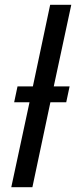

<svg xmlns="http://www.w3.org/2000/svg" viewBox="-20 -780 317 800"><path d="M27 0 103 -354H39L53 -420H117L189 -760H277L204 -420H270L256 -354H190L115 0Z"/></svg>

Font: Noto IKEA Latin
Style: Italic
Weight: 400
Italic angle: -12°
Designer: Monotype Design Team
Foundry: Monotype Imaging Inc.
Version: Version 1.0